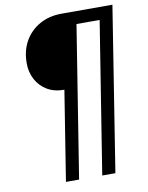

<svg xmlns="http://www.w3.org/2000/svg" viewBox="-95 -773 787 1021"><g transform="rotate(-10 298.0 -262.5)"><path d="M177 180 254 -304Q200 -304 161.5 -327Q123 -350 102 -389.5Q81 -429 81 -477Q81 -545 110 -596Q139 -647 190.5 -676Q242 -705 310 -705H584L444 180H373L503 -637H378L248 180Z"/></g></svg>

Font: Nunito Sans 12pt ExtraLight 12pt Medium
Style: Italic
Weight: 500
Italic angle: -9°
Version: Version 3.101;gftools[0.9.27]